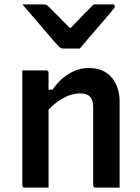

<svg xmlns="http://www.w3.org/2000/svg" viewBox="-20 -858 640 878"><path d="M345 -636Q325 -636 306 -636Q287 -636 267 -636Q261 -636 255 -640Q249 -644 237 -658Q229 -667 211.5 -687.5Q194 -708 171 -735Q148 -762 124.5 -789Q101 -816 82 -838Q106 -838 128.5 -838Q151 -838 174 -838Q185 -838 190.5 -836Q196 -834 203 -827Q215 -815 244 -786Q273 -757 319 -710L270 -731H329L282 -708Q327 -755 356 -785Q385 -815 408 -838H495Q499 -838 501 -837Q503 -836 504 -834Q505 -832 505 -829Q505 -825 502 -820.5Q499 -816 486 -801Q475 -788 455.5 -765Q436 -742 414 -717Q392 -692 373.5 -670Q355 -648 345 -636ZM527 0Q498 0 472.5 0Q447 0 417 0Q414 0 411.5 -1.5Q409 -3 407.5 -5Q406 -7 406 -11Q406 -71 406 -130.5Q406 -190 406 -250Q406 -310 406 -369Q406 -401 391.5 -416Q377 -431 347 -431Q329 -431 308.5 -425.5Q288 -420 266.5 -408Q245 -396 225 -379Q205 -362 187 -338V-448H220Q241 -478 266.5 -500Q292 -522 322 -534.5Q352 -547 386 -547Q419 -547 445 -536.5Q471 -526 489 -505.5Q507 -485 517 -457Q527 -429 527 -394Q527 -346 527 -297Q527 -248 527 -199Q527 -150 527 -101Q527 -75 527 -50Q527 -25 527 0ZM202 0Q183 0 165.5 0Q148 0 130 0Q112 0 93 0Q90 0 88 -0.5Q86 -1 84.5 -2.5Q83 -4 82.5 -6Q82 -8 82 -11Q82 -65 82 -118Q82 -171 82 -224Q82 -277 82 -330.5Q82 -384 82 -437Q82 -467 82 -492.5Q82 -518 82 -536Q104 -536 122 -536Q140 -536 157 -536Q174 -536 191 -536Q195 -536 197 -534.5Q199 -533 200.5 -531Q202 -529 202 -525Q202 -438 202 -350.5Q202 -263 202 -175.5Q202 -88 202 0Z"/></svg>

Font: Recursive SemiBold
Style: Regular
Weight: 600
Version: Version 1.085